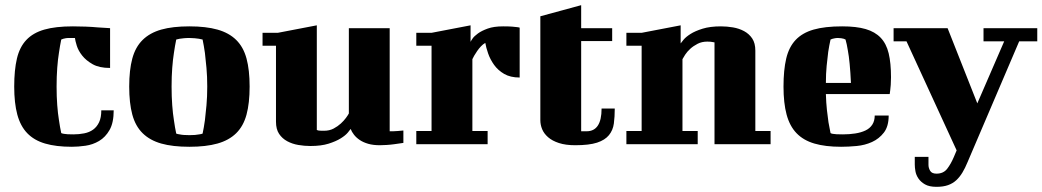

<svg xmlns="http://www.w3.org/2000/svg" viewBox="-20 -558 4034 743"><path d="M406 -295Q364 -295 338.5 -309.5Q313 -324 298 -343Q283 -362 277 -381.5Q271 -401 270 -411H246Q239 -411 234 -410Q229 -409 225 -408Q221 -406 217 -405Q212 -381 208 -353Q204 -329 201.5 -295.5Q199 -262 199 -223Q199 -184 201.5 -151Q204 -118 208 -94Q212 -66 217 -43Q221 -41 228 -40Q233 -39 242 -38.5Q251 -38 264 -38Q286 -38 306 -42Q326 -46 340.5 -56.5Q355 -67 363.5 -85Q372 -103 372 -131H420Q420 -83 404 -55Q388 -27 363.5 -12.5Q339 2 310.5 6Q282 10 258 10Q197 10 154.5 -2.5Q112 -15 85.5 -42.5Q59 -70 47 -114.5Q35 -159 35 -223Q35 -287 45.5 -331.5Q56 -376 82 -403.5Q108 -431 151.5 -443.5Q195 -456 262 -456Q286 -456 311.5 -455Q337 -454 358 -452Q383 -450 406 -449Z M644 -223Q644 -184 646.5 -150.5Q649 -117 653 -93Q657 -64 662 -41Q667 -39 675 -38Q688 -35 713 -35Q737 -35 751 -38Q759 -39 764 -41Q769 -64 773 -93Q776 -117 779 -150.5Q782 -184 782 -223Q782 -262 779 -295Q776 -328 773 -353Q769 -381 764 -405Q758 -406 750 -408Q743 -409 733.5 -410Q724 -411 713 -411Q700 -411 691 -410Q682 -409 675 -408Q667 -406 662 -405Q657 -381 653 -353Q649 -328 646.5 -295Q644 -262 644 -223ZM480 -223Q480 -287 492 -331.5Q504 -376 532 -403.5Q560 -431 604 -443.5Q648 -456 713 -456Q777 -456 821.5 -443.5Q866 -431 894 -403.5Q922 -376 934 -331.5Q946 -287 946 -223Q946 -159 934 -114.5Q922 -70 894 -42.5Q866 -15 821.5 -2.5Q777 10 713 10Q648 10 604 -2.5Q560 -15 532 -42.5Q504 -70 492 -114.5Q480 -159 480 -223Z M996 -431H1055L1206 -460V-55Q1208 -54 1212 -53Q1216 -52 1234 -52Q1255 -52 1271 -60.5Q1287 -69 1299 -80Q1311 -91 1319 -102Q1327 -113 1330 -119V-449H1488V-50H1501Q1510 -50 1519 -51L1541 -53V-5Q1523 -2 1506 0Q1492 2 1476 3Q1460 4 1450 4Q1424 4 1405 -1.5Q1386 -7 1372.5 -16Q1359 -25 1350 -36.5Q1341 -48 1337 -59Q1335 -56 1326 -45Q1317 -34 1298.5 -22.5Q1280 -11 1251.5 -2Q1223 7 1181 7Q1158 7 1134.5 3Q1111 -1 1091.5 -11.5Q1072 -22 1060 -40Q1048 -58 1048 -87V-381H996Z M1591 -431H1650L1801 -460V-396Q1802 -399 1808.5 -408.5Q1815 -418 1829.5 -428.5Q1844 -439 1867.5 -447.5Q1891 -456 1927 -456Q1949 -456 1961.5 -455Q1974 -454 1981 -453Q1989 -452 1991 -451V-258Q1955 -258 1931 -272Q1907 -286 1892 -307Q1877 -328 1869 -351Q1861 -374 1858 -392Q1849 -387 1841 -378.5Q1833 -370 1826.5 -360.5Q1820 -351 1815 -342.5Q1810 -334 1808 -329V-51H1867V0H1591V-51H1650V-381H1591Z M2071 -495 2229 -538V-449H2349V-399H2229V-50H2250Q2308 -50 2308 -138H2359Q2359 -106 2355.5 -80Q2352 -54 2336.5 -35Q2321 -16 2290.5 -6Q2260 4 2206 4Q2169 4 2143 -4.5Q2117 -13 2101 -27Q2085 -41 2078 -58Q2071 -75 2071 -93Z M2404 -431H2463L2614 -460V-390Q2616 -393 2625 -404Q2634 -415 2652 -426.5Q2670 -438 2699 -447Q2728 -456 2770 -456Q2793 -456 2816.5 -452Q2840 -448 2859.5 -437.5Q2879 -427 2891 -409Q2903 -391 2903 -362V-51H2962V0H2745V-394Q2743 -394 2739 -395Q2731 -397 2717 -397Q2696 -397 2679.5 -388.5Q2663 -380 2651 -369Q2639 -358 2631.5 -346.5Q2624 -335 2621 -329V-51H2680V0H2404V-51H2463V-381H2404Z M3239 -456Q3294 -456 3330 -445.5Q3366 -435 3388 -412Q3410 -389 3419 -351.5Q3428 -314 3428 -259Q3428 -242 3427 -229.5Q3426 -217 3425 -209Q3424 -199 3423 -194H3176Q3177 -160 3180 -132.5Q3183 -105 3186 -85Q3190 -61 3194 -43Q3197 -41 3203 -40Q3208 -39 3217.5 -38.5Q3227 -38 3242 -38Q3267 -38 3289.5 -41.5Q3312 -45 3329 -53Q3346 -61 3355.5 -75.5Q3365 -90 3365 -111H3419Q3419 -69 3400.5 -45Q3382 -21 3354.5 -8.5Q3327 4 3295 7Q3263 10 3235 10Q3174 10 3131.5 -2.5Q3089 -15 3062.5 -42.5Q3036 -70 3024 -114.5Q3012 -159 3012 -223Q3012 -287 3022.5 -331.5Q3033 -376 3059 -403.5Q3085 -431 3128.5 -443.5Q3172 -456 3239 -456ZM3194 -405Q3189 -383 3185 -357Q3182 -334 3179 -303.5Q3176 -273 3176 -237H3273Q3271 -279 3268 -310.5Q3265 -342 3261 -363Q3257 -388 3252 -405Q3249 -406 3245 -408Q3241 -409 3235.5 -410Q3230 -411 3223 -411Q3216 -411 3211 -410Q3206 -409 3202 -408Q3198 -406 3194 -405Z M3438 -449H3647L3762 -158L3866 -398H3786V-449H3994V-398H3924L3724 70Q3715 92 3704.5 109.5Q3694 127 3680.5 139.5Q3667 152 3648.5 158.5Q3630 165 3604 165Q3576 165 3559.5 155.5Q3543 146 3534 132.5Q3525 119 3522.5 104.5Q3520 90 3520 79V49H3573V80Q3573 92 3579.5 103Q3586 114 3604 114Q3631 114 3645.5 95Q3660 76 3671 50L3682 24L3488 -398H3438Z"/></svg>

Font: Bigshot One
Style: Regular
Weight: 400
Designer: Gesine Todt
Foundry: Gesine Todt
Version: Version 1.001